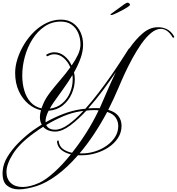

<svg xmlns="http://www.w3.org/2000/svg" viewBox="-94 -992 1343 1458"><path d="M49 446Q-6 446 -42 416Q-78 386 -74 310Q-71 254 -37 198Q-3 142 49 90Q101 38 158 -3Q174 -14 190.5 -25Q207 -36 223 -46Q209 -69 209 -103Q209 -115 211 -128Q213 -141 217 -155Q166 -166 121.5 -203Q77 -240 49 -300Q21 -360 21 -439Q21 -490 39 -546Q57 -602 89 -655Q121 -708 164.5 -750.5Q208 -793 260 -818Q312 -843 368 -843Q423 -843 460.5 -816.5Q498 -790 517.5 -747Q537 -704 537 -654Q537 -602 517.5 -548.5Q498 -495 468 -442Q474 -417 474 -389Q474 -333 450.5 -280Q427 -227 383 -191.5Q339 -156 275 -151Q249 -99 252 -63Q317 -100 384.5 -126Q452 -152 518 -162Q528 -164 537 -164.5Q546 -165 554 -166Q605 -223 655 -288.5Q705 -354 749.5 -418Q794 -482 828.5 -535.5Q863 -589 884 -622Q887 -625 889 -625Q936 -693 989 -738.5Q1042 -784 1100 -785Q1138 -787 1172 -771Q1206 -755 1228 -716Q1229 -715 1229 -712Q1229 -708 1224.5 -706Q1220 -704 1217 -708Q1196 -743 1173.5 -758Q1151 -773 1128 -773Q1091 -773 1053 -741.5Q1015 -710 979 -658.5Q943 -607 910.5 -547Q878 -487 851.5 -429.5Q825 -372 807 -328Q788 -283 768 -240.5Q748 -198 728 -158Q780 -143 804.5 -111.5Q829 -80 829 -37Q829 14 802 55.5Q775 97 730.5 126.5Q686 156 633 171.5Q580 187 529 187H498Q417 280 336.5 339Q256 398 184 421Q149 432 114 439Q79 446 49 446ZM221 -169Q225 -181 230 -193Q235 -205 241 -218Q260 -257 294 -300Q328 -343 367.5 -389Q407 -435 440 -481Q421 -525 388.5 -552.5Q356 -580 318 -580Q294 -580 269 -566Q268 -565 265 -565Q260 -565 258 -570.5Q256 -576 261 -579Q290 -595 319 -595Q360 -595 395 -567Q430 -539 450 -495Q479 -536 498 -576.5Q517 -617 517 -654Q517 -702 500 -741.5Q483 -781 450 -804.5Q417 -828 368 -828Q299 -828 244.5 -791Q190 -754 152 -693.5Q114 -633 94.5 -561Q75 -489 75 -419Q75 -358 90.5 -305Q106 -252 138.5 -216Q171 -180 221 -169ZM576 -169Q591 -170 605 -170.5Q619 -171 632 -171Q640 -171 648 -171Q656 -171 663 -170L668 -181Q689 -227 719 -298Q749 -369 786 -445Q741 -378 687 -305.5Q633 -233 576 -169ZM284 -167Q340 -174 379 -207.5Q418 -241 438 -289.5Q458 -338 458 -389Q458 -397 457.5 -405.5Q457 -414 456 -422Q423 -367 384.5 -314Q346 -261 313 -214Q304 -201 297 -189.5Q290 -178 284 -167ZM78 428Q105 428 137 420Q169 412 205 396Q254 373 317 316.5Q380 260 444 180Q401 170 372 146.5Q343 123 339 85Q339 77 345 75Q351 73 352 81Q356 118 384 139Q412 160 453 168Q509 98 561 16Q613 -66 655 -154Q647 -155 638.5 -155.5Q630 -156 621 -156Q608 -156 593 -155Q578 -154 562 -152Q500 -85 440 -40Q380 5 330 7Q301 8 276 -1Q251 -10 234 -29Q216 -18 198 -6Q180 6 163 19Q54 98 4.5 176.5Q-45 255 -45 314Q-45 366 -12.5 397Q20 428 78 428ZM325 -7Q370 -7 425.5 -47Q481 -87 539 -150L518 -147Q452 -137 386 -109Q320 -81 257 -43Q265 -25 282.5 -16Q300 -7 325 -7ZM510 173H531Q578 173 626.5 158Q675 143 715 115Q755 87 779.5 49Q804 11 804 -35Q804 -70 784.5 -99Q765 -128 720 -142Q621 43 510 173ZM754 -878Q744 -878 744 -881Q744 -883 755.5 -891.5Q767 -900 781 -910Q795 -920 802 -925Q831 -947 849.5 -959.5Q868 -972 874 -972Q880 -972 886.5 -967Q893 -962 893 -955Q893 -950 874 -937.5Q855 -925 829 -911.5Q803 -898 781.5 -888Q760 -878 754 -878Z"/></svg>

Font: Mea Culpa
Style: Regular
Weight: 400
Designer: Robert E. Leuschke
Foundry: Robert E. Leuschke
Version: Version 1.010; ttfautohint (v1.8.3)